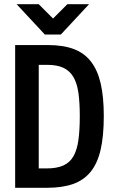

<svg xmlns="http://www.w3.org/2000/svg" viewBox="-20 -908 540 912"><path d="M164 -600V-108H201Q250 -108 281 -122Q312 -136 329 -166Q346 -196 352.5 -243Q359 -290 359 -356Q359 -421 352.5 -467Q346 -513 328.5 -542.5Q311 -572 281 -586Q251 -600 204 -600ZM52 -16V-694H207Q280 -694 330.5 -675Q381 -656 412.5 -615Q444 -574 458.5 -510.5Q473 -447 473 -357Q473 -262 458 -197Q443 -132 410.5 -92Q378 -52 327 -34Q276 -16 203 -16ZM193 -744 59 -888H164L232 -820L300 -888H403L269 -744Z"/></svg>

Font: D2Coding ligature
Style: Bold
Weight: 700
Monospace: yes
Designer: Yong-Rak Park; Jeong-Hwan Yoon; Sang-Min Lee;
Foundry: NHN Corporation
Version: Version 1.3.2; Build 20180524